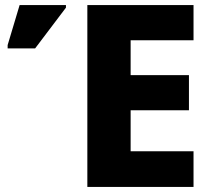

<svg xmlns="http://www.w3.org/2000/svg" viewBox="-20 -734 834 754"><path d="M740 0H323V-714H740V-576H493V-439H722V-301H493V-140H740ZM10 -544V-557L57 -714H239V-704L118 -544Z"/></svg>

Font: Noto Sans ExtraBold
Style: Regular
Weight: 800
Designer: Monotype Design Team
Foundry: Monotype Imaging Inc.
Version: Version 2.007